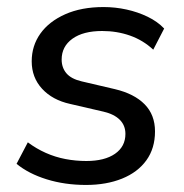

<svg xmlns="http://www.w3.org/2000/svg" viewBox="-20 -516 523 545"><path d="M224 9Q164 9 112.5 -7Q61 -23 27 -51L59 -112Q83 -94 110 -82Q137 -70 166 -64.5Q195 -59 225 -59Q277 -59 306.5 -79.5Q336 -100 336 -136Q336 -160 320 -176Q304 -192 274 -199L179 -221Q129 -232 99.5 -264Q70 -296 70 -342Q70 -386 94.5 -420.5Q119 -455 165 -475.5Q211 -496 274 -496Q307 -496 339 -489Q371 -482 399 -468.5Q427 -455 446 -435L415 -375Q386 -402 349 -415Q312 -428 270 -428Q216 -428 185.5 -406Q155 -384 155 -347Q155 -324 168.5 -308Q182 -292 212 -285L306 -263Q361 -250 390.5 -220Q420 -190 420 -143Q420 -95 395.5 -61Q371 -27 326.5 -9Q282 9 224 9Z"/></svg>

Font: Nunito Sans 12pt Medium
Style: Italic
Weight: 500
Italic angle: -9°
Designer: Vernon Adams
Foundry: Vernon Adams
Version: Version 3.101;gftools[0.9.27]